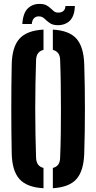

<svg xmlns="http://www.w3.org/2000/svg" viewBox="-20 -961 495 989"><path d="M204.1 8.5Q119 4 80.7 -38.1Q42.5 -80.1 40.4 -170.5Q39.2 -226.3 38.7 -284Q38.2 -341.7 38.2 -400.3Q38.2 -458.9 38.7 -516.6Q39.2 -574.3 40.4 -630.2Q42.5 -720.3 80.7 -762.1Q119 -804 204.1 -808.5V-704.1Q185.4 -699.5 176.1 -686.7Q166.8 -674 165.8 -652.7Q163.8 -595.7 162.7 -531.6Q161.5 -467.6 161.5 -401Q161.5 -334.4 162.7 -270.1Q163.9 -205.7 165.8 -147.9Q166.8 -126.4 176.1 -113.5Q185.4 -100.6 204.1 -95.9ZM252.2 8.5V-95.9Q270.8 -100.6 280 -113.5Q289.2 -126.4 289.7 -147.9Q292.1 -205.7 293.1 -270.1Q294 -334.4 293.9 -401Q293.9 -467.6 292.9 -531.6Q292 -595.7 289.7 -652.7Q289.2 -674 279.9 -686.6Q270.5 -699.3 252.2 -704.1V-808.5Q336.8 -803.7 373.9 -761.7Q411.1 -719.7 413.9 -630.2Q415.7 -573.6 416.6 -515.8Q417.4 -458 417.4 -399.7Q417.4 -341.4 416.6 -283.8Q415.7 -226.3 413.9 -170.5Q411.1 -80.7 373.9 -38.7Q336.8 3.4 252.2 8.5ZM317 -930.2H365.9Q363.8 -877.8 339.7 -854.3Q315.7 -830.8 276.2 -831.3Q250.5 -831.7 235.5 -842.8Q220.5 -853.9 208.8 -865.1Q197.1 -876.2 181.5 -876.7Q165.7 -877.4 155.6 -867.5Q145.5 -857.7 143.8 -837.5H95Q98.7 -894.5 123.8 -918.2Q148.9 -941.9 186.1 -940.9Q206.9 -940.4 219.4 -933.6Q232 -926.9 240.8 -918.1Q249.6 -909.3 258 -902.8Q266.3 -896.3 278.4 -896.1Q297 -895.7 306.9 -904.8Q316.7 -914 317 -930.2Z"/></svg>

Font: Big Shoulders Stencil Display SC Thin
Style: Regular
Weight: 100
Designer: Patric King
Foundry: XO Type Co
Version: Version 2.001